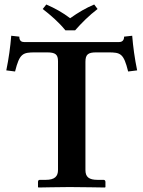

<svg xmlns="http://www.w3.org/2000/svg" viewBox="-20 -832 637 854"><path d="M87 -645C66 -645 66 -663 66 -669L30 -673C26 -624 19 -572 8 -519L47 -514C67 -594 81 -599 136 -599H189C226 -599 238 -590 238 -560V-76C238 -48 224 -32 183 -32H157C152 -32 149 -29 149 -23V0L151 2C151 2 253 0 289 0C328 0 447 2 447 2L449 0V-23C449 -29 445 -32 441 -32H415C375 -32 360 -45 360 -76V-557C360 -590 372 -599 408 -599H462C517 -599 530 -594 550 -514L590 -519C579 -572 572 -624 568 -673L532 -669C532 -663 531 -645 510 -645ZM271 -697H314C344 -731 376 -763 414 -792L399 -812C361 -796 329 -777 292 -751C259 -776 225 -795 186 -812L170 -792C206 -764 241 -734 271 -697Z"/></svg>

Font: Libertinus Serif Semibold
Style: Regular
Weight: 600
Designer: Philipp H. Poll, Khaled Hosny
Foundry: Caleb Maclennan
Version: Version 7.050;RELEASE